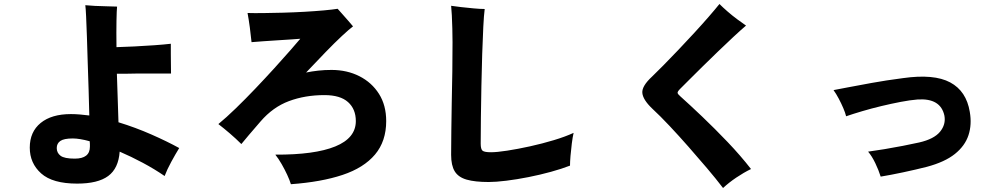

<svg xmlns="http://www.w3.org/2000/svg" viewBox="-20 -860 5040 961"><path d="M366 59Q243 59 186 8Q129 -43 129 -121Q129 -200 183.5 -244.5Q238 -289 335 -289Q357 -289 380 -287Q403 -285 427 -282Q426 -342 423.5 -411Q421 -480 419 -548.5Q417 -617 415 -676.5Q413 -736 411 -778Q409 -820 407 -834Q426 -832 455 -830.5Q484 -829 514 -828.5Q544 -828 566 -827Q564 -810 563 -755.5Q562 -701 563 -624Q602 -625 652 -627.5Q702 -630 751.5 -633.5Q801 -637 835 -641Q835 -619 835 -591Q835 -563 835.5 -536.5Q836 -510 836 -492Q809 -492 763 -492Q717 -492 670 -492Q641 -491 613.5 -491Q586 -491 565 -491Q567 -433 569 -371Q571 -309 573 -248Q658 -222 737.5 -187Q817 -152 877 -119Q859 -90 837.5 -50.5Q816 -11 804 21Q753 -14 695 -45Q637 -76 579 -101Q573 -17 521.5 21Q470 59 366 59ZM354 -66Q430 -66 430 -126Q430 -131 430 -138.5Q430 -146 429 -153Q378 -167 344 -167Q300 -167 282 -154.5Q264 -142 264 -119Q264 -95 283 -80.5Q302 -66 354 -66Z M1436 62Q1430 42 1417.5 15Q1405 -12 1389.5 -39Q1374 -66 1358 -86Q1555 -85 1658 -127Q1761 -169 1761 -254Q1761 -314 1722 -349Q1683 -384 1604 -384Q1507 -384 1426.5 -354Q1346 -324 1284 -252Q1246 -208 1225.5 -184Q1205 -160 1188 -139Q1161 -166 1130 -192.5Q1099 -219 1073 -239Q1112 -271 1160 -317.5Q1208 -364 1258 -416.5Q1308 -469 1353.5 -519Q1399 -569 1433 -608Q1467 -647 1483 -666Q1473 -665 1442.5 -663Q1412 -661 1373 -658.5Q1334 -656 1297.5 -653.5Q1261 -651 1239 -649Q1236 -681 1230.5 -722Q1225 -763 1219 -795Q1249 -794 1296 -794.5Q1343 -795 1397 -796.5Q1451 -798 1504 -801Q1557 -804 1601 -808Q1645 -812 1670 -816Q1679 -806 1694 -789Q1709 -772 1724 -755Q1739 -738 1747 -728Q1728 -714 1691.5 -680Q1655 -646 1609 -598.5Q1563 -551 1512 -497Q1541 -503 1573 -506.5Q1605 -510 1639 -510Q1717 -510 1779 -478.5Q1841 -447 1877 -390Q1913 -333 1913 -254Q1913 -153 1857 -86.5Q1801 -20 1694.5 15.5Q1588 51 1436 62Z M2426 51Q2357 51 2315.5 39Q2274 27 2256 -2.5Q2238 -32 2238 -85Q2238 -140 2239 -206.5Q2240 -273 2241 -343Q2243 -424 2244 -503.5Q2245 -583 2245 -649Q2245 -681 2244 -717Q2243 -753 2241.5 -783.5Q2240 -814 2238 -831Q2257 -828 2288 -824.5Q2319 -821 2351.5 -818Q2384 -815 2406 -815Q2402 -785 2399 -725.5Q2396 -666 2393.5 -589Q2391 -512 2389.5 -430Q2388 -348 2387 -272.5Q2386 -197 2386 -141Q2386 -113 2395.5 -105.5Q2405 -98 2438 -98Q2467 -98 2519 -106Q2571 -114 2632.5 -127.5Q2694 -141 2752 -158.5Q2810 -176 2851 -195Q2846 -173 2842 -141.5Q2838 -110 2835.5 -80Q2833 -50 2833 -31Q2792 -15 2737.5 0Q2683 15 2625 26.5Q2567 38 2514.5 44.5Q2462 51 2426 51Z M3599 81Q3563 34 3518 -19Q3473 -72 3425.5 -126Q3378 -180 3331.5 -229.5Q3285 -279 3244 -317Q3198 -361 3195 -395Q3192 -429 3244 -477Q3266 -498 3300.5 -533Q3335 -568 3375 -610Q3415 -652 3455 -695.5Q3495 -739 3528 -777Q3561 -815 3581 -840Q3598 -823 3621.5 -802.5Q3645 -782 3670 -763.5Q3695 -745 3714 -732Q3687 -709 3650 -674.5Q3613 -640 3572.5 -601Q3532 -562 3494.5 -525Q3457 -488 3427.5 -458.5Q3398 -429 3384 -415Q3371 -402 3371.5 -395.5Q3372 -389 3385 -378Q3432 -336 3494.5 -276.5Q3557 -217 3621.5 -149.5Q3686 -82 3739 -14Q3702 4 3665 29Q3628 54 3599 81Z M4388 24Q4378 -8 4361 -43.5Q4344 -79 4325 -101Q4362 -106 4407.5 -113.5Q4453 -121 4499 -130Q4545 -139 4581 -147Q4655 -164 4685 -200.5Q4715 -237 4707 -281Q4688 -370 4572 -362Q4535 -359 4488 -350Q4441 -341 4391 -329Q4341 -317 4295.5 -303.5Q4250 -290 4215 -278Q4211 -295 4201 -318.5Q4191 -342 4178 -366.5Q4165 -391 4152 -409Q4173 -413 4222.5 -422.5Q4272 -432 4343.5 -445Q4415 -458 4500 -469Q4655 -491 4736 -447.5Q4817 -404 4834 -300Q4845 -237 4827.5 -183.5Q4810 -130 4759.5 -89.5Q4709 -49 4619 -25Q4564 -11 4500.5 2.5Q4437 16 4388 24Z"/></svg>

Font: Zen Kaku Gothic Antique Black
Style: Regular
Weight: 900
Designer: Yoshimichi Ohira
Foundry: Positype
Version: Version 1.001